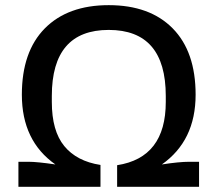

<svg xmlns="http://www.w3.org/2000/svg" viewBox="-20 -718 839 738"><path d="M50.8 0V-96.2H88.9Q123 -96.2 192.9 -85.9Q64 -176.3 64 -354Q64 -519.5 152.3 -608.9Q240.7 -698.2 397.9 -698.2Q555.7 -698.2 643.8 -608.9Q731.9 -519.5 731.9 -354Q731.9 -177.2 602.1 -85.9Q668.9 -96.2 708 -96.2H745.1V0H430.2V-83Q617.2 -111.8 617.2 -326.2V-349.1Q617.2 -603 397.9 -603Q179.2 -603 179.2 -349.1V-326.2Q179.2 -214.8 227.1 -156.5Q274.9 -98.1 366.2 -84V0Z"/></svg>

Font: Archivo Medium
Style: Regular
Weight: 500
Designer: Hector Gatti
Foundry: Omnibus-Type
Version: Version 2.001